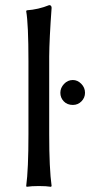

<svg xmlns="http://www.w3.org/2000/svg" viewBox="-20 -718 348 741"><path d="M261.2 -409.2Q279.3 -409.2 293.7 -394.5Q308.1 -379.9 308.1 -359.9Q308.1 -340.8 294.4 -326.9Q280.8 -313 261.2 -313Q239.3 -313 226.1 -326.9Q212.9 -340.8 212.9 -359.9Q212.9 -378.9 227.1 -394Q241.2 -409.2 261.2 -409.2ZM89.8 -200.2V-481.9Q89.8 -625 81.1 -674.8L83 -678.2Q127.9 -681.2 169.9 -698.2Q178.7 -698.2 179.2 -688Q170.4 -566.9 169.9 -500V-200.2Q169.9 -66.4 179.2 0L176.8 2.9Q158.7 0 129.9 0Q101.1 0 83 2.9L81.1 0Q89.8 -64 89.8 -200.2Z"/></svg>

Font: Biolilbert
Style: Regular
Weight: 400
Designer: Philipp H. Poll
Foundry: Philipp H. Poll
Version: Version 1.1.0